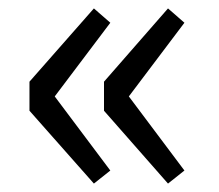

<svg xmlns="http://www.w3.org/2000/svg" viewBox="-20 -510 519 456"><path d="M203 -74 50 -247V-316L203 -490L242 -456L110 -281L242 -105ZM379 -74 227 -247V-316L379 -490L418 -456L286 -281L418 -105Z"/></svg>

Font: Noto Sans SC Thin
Style: Regular
Weight: 400
Version: Version 2.004-H2;hotconv 1.0.118;makeotfexe 2.5.65603